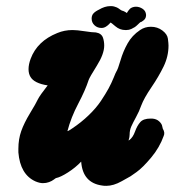

<svg xmlns="http://www.w3.org/2000/svg" viewBox="-20 -603 570 627"><path d="M311.5 -511.7Q297.9 -511.7 288.6 -520.5Q279.3 -529.3 279.3 -542V-543Q279.3 -547.9 280.8 -551.8Q282.2 -555.7 284.2 -558.1Q286.1 -560.5 289.1 -563Q292 -565.4 293.9 -566.4Q295.9 -567.4 298.8 -569.3Q301.8 -571.3 302.7 -571.3Q322.3 -583 339.8 -583H343.8Q348.6 -583 353.5 -581.5Q358.4 -580.1 361.8 -578.6Q365.2 -577.1 367.7 -575.2Q370.1 -573.2 373 -571.3Q376 -569.3 377.9 -568.4Q382.8 -567.4 386.2 -565.4Q389.6 -563.5 390.6 -563Q391.6 -562.5 392.6 -561.5Q393.6 -560.5 394.5 -560.5Q394.5 -561.5 396 -563.5Q397.5 -565.4 399.4 -568.4Q401.4 -571.3 404.3 -574.2Q407.2 -577.1 412.6 -579.1Q418 -581.1 423.8 -581.1Q435.5 -581.1 445.8 -574.2Q456.1 -567.4 457 -554.7V-552.7Q457 -549.8 456.1 -546.9Q455.1 -543.9 453.6 -541.5Q452.1 -539.1 450.2 -537.6Q448.2 -536.1 446.3 -534.7Q444.3 -533.2 442.9 -532.2Q441.4 -531.2 440.4 -531.2Q439.5 -531.2 439.5 -531.2Q436.5 -529.3 430.7 -523.4Q424.8 -517.6 420.4 -514.6Q416 -511.7 408.7 -508.3Q401.4 -504.9 392.6 -504.9H389.6Q371.1 -504.9 356.9 -517.1Q342.8 -529.3 340.8 -529.3Q340.8 -529.3 336.9 -524.9Q333 -520.5 326.2 -516.1Q319.3 -511.7 311.5 -511.7ZM402.3 -145.5Q414.1 -154.3 420.9 -173.3Q427.7 -192.4 438 -204.1Q448.2 -215.8 471.7 -215.8H476.6Q491.2 -214.8 500 -206.5Q508.8 -198.2 509.8 -190.4L511.7 -182.6Q519.5 -169.9 514.6 -159.2Q501 -121.1 473.6 -88.4Q446.3 -55.7 425.8 -41L406.2 -27.3Q404.3 -26.4 377.4 -11.2Q350.6 3.9 327.1 3.9Q318.4 3.9 313.5 2.9Q250 -5.9 245.1 -75.2Q226.6 -55.7 202.1 -40Q177.7 -24.4 163.1 -21.5Q162.1 -21.5 155.8 -16.6Q149.4 -11.7 140.1 -8.3Q130.9 -4.9 120.1 -4.9Q109.4 -4.9 95.7 -10.7Q45.9 -33.2 40 -105.5V-117.2Q40 -148.4 49.3 -174.8Q58.6 -201.2 78.1 -233.4Q97.7 -265.6 103.5 -278.3Q110.4 -292 135.7 -324.2Q114.3 -327.1 98.6 -335Q73.2 -347.7 73.2 -377Q73.2 -392.6 80.1 -411.1Q101.6 -468.8 167 -495.1Q190.4 -504.9 216.8 -504.9Q231.4 -504.9 256.3 -501Q281.2 -497.1 293 -497.1Q311.5 -494.1 316.4 -479.5Q320.3 -467.8 320.3 -454.1Q320.3 -426.8 296.4 -388.7Q272.5 -350.6 269.5 -341.8Q258.8 -308.6 235.4 -264.2Q211.9 -219.7 200.2 -174.8Q203.1 -174.8 215.8 -183.6Q245.1 -203.1 269.5 -226.6Q293.9 -250 309.6 -273.4Q325.2 -296.9 334.5 -314Q343.8 -331.1 351.1 -349.1Q358.4 -367.2 359.4 -368.2Q365.2 -377 373.5 -405.8Q381.8 -434.6 396.5 -460.9Q411.1 -487.3 437.5 -504.9Q453.1 -515.6 472.7 -515.6Q494.1 -515.6 510.3 -503.4Q526.4 -491.2 528.3 -476.6Q530.3 -460.9 530.3 -454.1Q530.3 -418.9 514.2 -385.7Q498 -352.5 474.1 -317.4Q450.2 -282.2 441.4 -258.8Q434.6 -239.3 424.3 -220.7Q414.1 -202.1 408.7 -189.9Q403.3 -177.7 403.3 -163.1Q403.3 -155.3 400.4 -146.5Q399.4 -144.5 399.9 -144.5Q400.4 -144.5 402.3 -145.5Z"/></svg>

Font: Essays1743
Style: BoldItalic
Weight: 700
Italic angle: -10°
Designer: Based on the typeface in a 1743 English translation of the essays of Montaigne.  PostScript/TrueType font designed by Jo
Version: Version 002.100